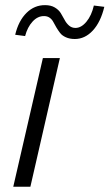

<svg xmlns="http://www.w3.org/2000/svg" viewBox="-20 -708 415 728"><path d="M263.7 -560.1Q244.1 -560.1 229.7 -566.7Q215.3 -573.2 208 -582.8Q200.7 -592.3 193.8 -603.8Q187 -615.2 182.1 -624.8Q177.2 -634.3 168.5 -640.6Q159.7 -647 147.5 -647Q123 -647.5 103.5 -626.2Q84 -605 75.2 -571.3L37.6 -576.2Q50.3 -629.4 80.6 -659.2Q110.8 -689 151.4 -688.5Q172.9 -688.5 187.7 -679.7Q202.6 -670.9 210.4 -658.2Q218.3 -645.5 224.9 -632.8Q231.4 -620.1 241.7 -611.1Q252 -602.1 266.1 -602.1Q288.1 -602.1 307.6 -625.5Q327.1 -648.9 335.9 -687L375.5 -682.1Q361.8 -624.5 332 -592.3Q302.2 -560.1 263.7 -560.1ZM30.3 0 142.6 -487.8H207L95.2 0Z"/></svg>

Font: HK Grotesk Legacy
Style: Italic
Weight: 400
Italic angle: -13°
Designer: Alfredo Marco Pradil
Foundry: Hanken Design Co.
Version: Version 2.022;PS 002.022;hotconv 1.0.88;makeotf.lib2.5.64775